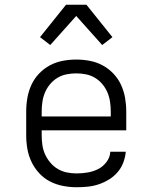

<svg xmlns="http://www.w3.org/2000/svg" viewBox="-20 -778 640 806"><path d="M302 8Q273 8 244.5 2.5Q216 -3 190.5 -16Q165 -29 145 -50.5Q125 -72 112.5 -98Q100 -124 95 -152.5Q90 -181 90 -210V-310Q90 -339 95 -367.5Q100 -396 112 -422Q124 -448 144 -469Q164 -490 189 -503.5Q214 -517 242.5 -522.5Q271 -528 300 -528Q329 -528 357.5 -522.5Q386 -517 411 -503.5Q436 -490 456 -469Q476 -448 488 -422Q500 -396 505 -367.5Q510 -339 510 -310V-231H155V-210Q155 -189 158 -168.5Q161 -148 169.5 -129.5Q178 -111 191.5 -95Q205 -79 223 -68.5Q241 -58 261 -54Q281 -50 302 -50Q325 -50 348.5 -54Q372 -58 392.5 -68.5Q413 -79 427.5 -98.5Q442 -118 443 -141H508Q506 -118 497.5 -95.5Q489 -73 473.5 -55Q458 -37 437.5 -24.5Q417 -12 395 -4.5Q373 3 349.5 5.5Q326 8 302 8ZM155 -289H445V-310Q445 -330 442 -350.5Q439 -371 431 -390Q423 -409 409.5 -425Q396 -441 378.5 -451.5Q361 -462 340.5 -466Q320 -470 300 -470Q280 -470 259.5 -466Q239 -462 221.5 -451.5Q204 -441 190.5 -425Q177 -409 169 -390Q161 -371 158 -350.5Q155 -330 155 -310ZM191 -589 148 -622 257 -758H343L452 -622L409 -589L300 -711Z"/></svg>

Font: Iosevka Etoile Light
Style: Regular
Weight: 300
Designer: Belleve Invis
Foundry: Belleve Invis
Version: Version 25.0.1; ttfautohint (v1.8.4)